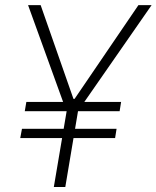

<svg xmlns="http://www.w3.org/2000/svg" viewBox="-20 -748 626 768"><path d="M142.6 -727.5 286.1 -317.4 244.6 -306.6 92.3 -727.5ZM254.4 -317.4 533.7 -727.5H586.4L293.9 -306.6ZM300.3 -352.5 241.2 0H195.3L254.9 -352.5ZM464.4 -340.3 458.5 -303.2H79.1L85.4 -340.3ZM446.3 -232.9 440.4 -195.8H61L67.9 -232.9Z"/></svg>

Font: Inter 16pt ExtraLight
Style: Italic
Weight: 250
Italic angle: -9.3988°
Version: Version 4.001;git-66647c0bb